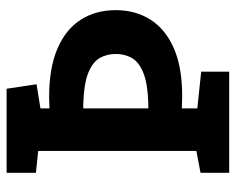

<svg xmlns="http://www.w3.org/2000/svg" viewBox="-88 -644 731 596"><g transform="rotate(-90 278.0 -345.5)"><path d="M40 0V-89L108 -102V-593L40 -600V-691H301L315 -598L240 -586V-558L276 -559Q366 -559 426 -533Q486 -507 515.5 -460.5Q545 -414 545 -352Q545 -291 515.5 -244.5Q486 -198 427 -172Q368 -146 279 -146L240 -147V-99L354 -87V0ZM240 -251H253Q318 -253 351.5 -267Q385 -281 397 -303Q409 -325 409 -352Q409 -379 397 -401Q385 -423 351.5 -437Q318 -451 253 -453H240Z"/></g></svg>

Font: Kreon Light
Style: Regular
Weight: 300
Designer: Julia Petretta
Foundry: Julia Petretta and Eli Heuer
Version: Version 2.002